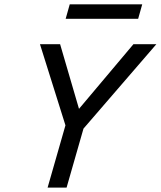

<svg xmlns="http://www.w3.org/2000/svg" viewBox="-20 -857 734 877"><path d="M352.9 -318.6 295.7 -231.1 162.6 -655H254.6ZM284.2 -302.9H370.9L284.1 0H197.4ZM307.3 -320 589.4 -655H694.1L315.9 -216.9ZM279.9 -771 298.5 -837.1H629.6L611 -771Z"/></svg>

Font: Intel One Mono Light
Style: Italic
Weight: 300
Italic angle: -16°
Monospace: yes
Designer: Fred Shallcrass
Foundry: Frere-Jones Type LLC
Version: Version 1.004